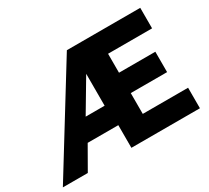

<svg xmlns="http://www.w3.org/2000/svg" viewBox="-164 -938 1270 1167"><g transform="rotate(-30 471.0 -355.0)"><path d="M412 -710H927V-566H618V-433H873V-290H618V-144H936V0H455V-159H240L149 0H-26ZM442 -303V-527L309 -303Z"/></g></svg>

Font: Raleway Thin ExtraBold
Style: Regular
Weight: 800
Version: Version 4.026